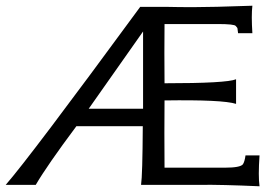

<svg xmlns="http://www.w3.org/2000/svg" viewBox="-22 -646 969 671"><path d="M885 5Q750 -1 679 0H471Q476 -33 477 -205H245Q142 -67 103 0H-2Q82 -96 468 -622H561Q603 -621 653 -621Q718 -621 860 -626Q856 -592 860 -530H810L808 -546Q808 -549 802 -555Q798 -562 738 -562H553Q552 -464 553 -355Q770 -355 803 -369V-283Q756 -298 553 -295Q552 -184 553 -60H764Q818 -60 827 -72Q833 -81 836 -103H885Q880 -30 885 5ZM478 -266V-536L288 -266Z"/></svg>

Font: GFS Neohellenic Rg
Style: Regular
Weight: 400
Designer: Takis Katsoulidis and George D. Matthiopoulos
Foundry: Takis Katsoulidis and George D. Matthiopoulos
Version: Version 1.0